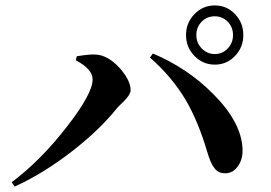

<svg xmlns="http://www.w3.org/2000/svg" viewBox="-20 -760 999 707"><path d="M34 -73 23 -89Q129 -168 226 -293Q321 -415 321 -467Q321 -506 259 -538L263 -553H264Q312 -561 334 -559Q379 -556 422 -508Q461 -463 461 -428Q461 -411 432 -383Q418 -370 411 -362Q349 -284 248 -205Q140 -121 34 -73ZM768 -143Q755 -160 743 -201Q711 -310 665 -390Q612 -479 532 -548L543 -563Q671 -509 765 -414Q869 -310 873 -212Q875 -175 856.5 -148.5Q838 -122 810 -122Q783 -121 768 -143ZM771 -740Q815 -740 845.5 -708Q876 -676 876 -631Q876 -586 845.5 -554Q815 -522 771 -522Q727 -522 696 -554Q665 -586 665 -631Q665 -676 696 -708Q727 -740 771 -740ZM771 -561Q799 -561 818.5 -581.5Q838 -602 838 -631Q838 -660 818.5 -680Q799 -700 770.5 -700Q742 -700 722.5 -680Q703 -660 703 -631Q703 -602 723 -581.5Q743 -561 771 -561Z"/></svg>

Font: GenRyuMin TW B
Style: Regular
Weight: 700
Version: Version 1.501;PS 1;hotconv 16.6.51;makeotf.lib2.5.65220